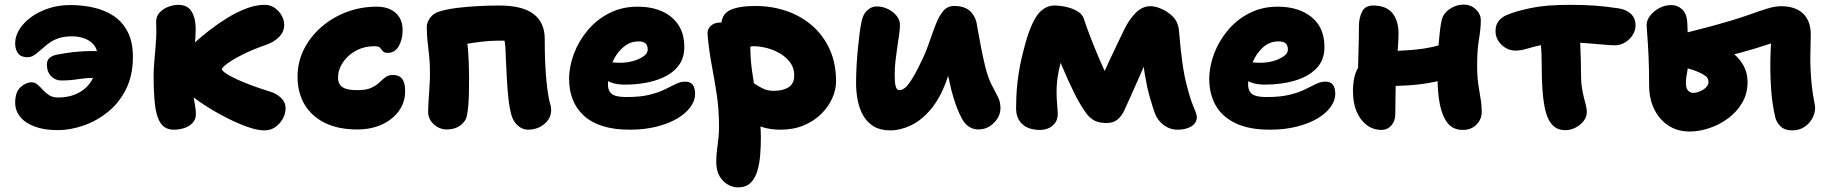

<svg xmlns="http://www.w3.org/2000/svg" viewBox="-20 -554 7949 835"><path d="M231 12Q174 12 132.5 -3Q91 -18 68.5 -45Q46 -72 46 -108Q46 -153 69 -174.5Q92 -196 117 -196Q132 -196 143.5 -186Q155 -176 166.5 -163Q178 -150 193.5 -140Q209 -130 233 -130Q272 -130 303.5 -142Q335 -154 357.5 -176.5Q380 -199 392 -233Q404 -267 404 -310Q404 -340 388 -359Q372 -378 347 -387Q322 -396 294 -396Q259 -396 234 -387.5Q209 -379 187 -362Q160 -340 140 -322.5Q120 -305 100 -305Q72 -305 59 -321.5Q46 -338 46 -365Q46 -407 78.5 -445.5Q111 -484 166 -508Q221 -532 286 -532Q339 -532 387.5 -521Q436 -510 474.5 -484.5Q513 -459 535.5 -415Q558 -371 558 -306Q558 -225 527.5 -165Q497 -105 448 -66Q399 -27 341.5 -7.5Q284 12 231 12ZM246 -204Q221 -204 202.5 -222.5Q184 -241 184 -274Q184 -292 195.5 -302Q207 -312 226 -316Q266 -324 304 -328Q342 -332 381 -332Q406 -332 431 -330.5Q456 -329 481 -327L477 -209Q452 -209 429 -212Q406 -215 382 -215Q352 -215 318 -209.5Q284 -204 246 -204Z M1129 13Q1098 13 1052.5 -3.5Q1007 -20 958 -45.5Q909 -71 866.5 -99Q824 -127 800 -149Q778 -169 764.5 -193.5Q751 -218 751 -245Q751 -267 760.5 -289.5Q770 -312 792 -335Q804 -348 830.5 -372Q857 -396 892.5 -423.5Q928 -451 968.5 -476Q1009 -501 1051 -517Q1093 -533 1131 -533Q1156 -533 1175 -519.5Q1194 -506 1205 -486Q1216 -466 1216 -446Q1216 -415 1193 -392.5Q1170 -370 1137 -359Q1079 -339 1035.5 -317Q992 -295 968.5 -277.5Q945 -260 945 -253Q945 -247 961.5 -235.5Q978 -224 1007 -210.5Q1036 -197 1073.5 -183Q1111 -169 1153 -156Q1171 -151 1187 -140.5Q1203 -130 1212.5 -116Q1222 -102 1222 -83Q1222 -60 1210 -38Q1198 -16 1177.5 -1.5Q1157 13 1129 13ZM736 10Q698 10 679 -18Q660 -46 654 -98.5Q648 -151 648 -225Q648 -250 651 -285Q654 -320 657 -356.5Q660 -393 660 -421Q660 -429 659.5 -439.5Q659 -450 659 -459Q659 -484 675 -500.5Q691 -517 713.5 -525Q736 -533 755 -533Q796 -533 813.5 -503.5Q831 -474 831 -430Q831 -394 827 -357Q823 -320 819 -286Q815 -252 815 -225Q815 -177 819.5 -147Q824 -117 828 -96.5Q832 -76 832 -58Q832 -35 817.5 -19.5Q803 -4 781 3Q759 10 736 10Z M1534 9Q1449 9 1391 -20.5Q1333 -50 1303.5 -101.5Q1274 -153 1274 -220Q1274 -284 1301.5 -339Q1329 -394 1377 -436Q1425 -478 1487 -501.5Q1549 -525 1619 -525Q1653 -525 1678 -513Q1703 -501 1717 -478.5Q1731 -456 1731 -424Q1731 -382 1714 -353Q1697 -324 1666 -324Q1651 -324 1645 -331.5Q1639 -339 1633 -346Q1627 -353 1609 -353Q1563 -353 1527 -333Q1491 -313 1470.5 -281.5Q1450 -250 1450 -216Q1450 -202 1456 -189.5Q1462 -177 1480 -169.5Q1498 -162 1535 -162Q1573 -162 1594.5 -172Q1616 -182 1629.5 -195Q1643 -208 1656 -218Q1669 -228 1689 -228Q1716 -228 1729 -211Q1742 -194 1742 -158Q1742 -110 1715.5 -72.5Q1689 -35 1642 -13Q1595 9 1534 9Z M2276 10Q2253 10 2233 -7Q2213 -24 2205 -51Q2196 -81 2191.5 -122.5Q2187 -164 2184.5 -207.5Q2182 -251 2180.5 -288Q2179 -325 2178 -346Q2177 -362 2174.5 -375Q2172 -388 2169 -398L2199 -377H2141Q2110 -377 2073 -372.5Q2036 -368 2001.5 -362Q1967 -356 1943 -349L1991 -452Q2011 -394 2015.5 -337Q2020 -280 2020 -215Q2020 -186 2019.5 -156.5Q2019 -127 2017 -100Q2015 -73 2011 -53Q2006 -26 1982 -8.5Q1958 9 1924 9Q1891 9 1866.5 -13.5Q1842 -36 1842 -67Q1842 -89 1844 -118.5Q1846 -148 1848 -179Q1850 -210 1850 -235Q1850 -276 1846.5 -309.5Q1843 -343 1839.5 -373.5Q1836 -404 1836 -437Q1836 -457 1851 -477Q1866 -497 1891 -504Q1923 -514 1967 -519.5Q2011 -525 2059 -527.5Q2107 -530 2151 -530Q2252 -530 2300.5 -493Q2349 -456 2349 -385Q2349 -366 2349.5 -330Q2350 -294 2352.5 -252Q2355 -210 2360 -170Q2365 -130 2373 -101Q2375 -95 2376 -88.5Q2377 -82 2377 -76Q2377 -39 2347 -14.5Q2317 10 2276 10Z M2719 10Q2650 10 2600 -6Q2550 -22 2518 -52Q2486 -82 2470.5 -122Q2455 -162 2455 -210Q2455 -265 2476 -320.5Q2497 -376 2536 -422.5Q2575 -469 2630 -497Q2685 -525 2753 -525Q2813 -525 2858.5 -505Q2904 -485 2930 -446Q2956 -407 2956 -349Q2956 -306 2935.5 -275Q2915 -244 2879 -224.5Q2843 -205 2796.5 -195.5Q2750 -186 2697 -186Q2645 -186 2614.5 -207Q2584 -228 2584 -256Q2584 -271 2591 -278.5Q2598 -286 2614 -286Q2625 -286 2639.5 -283.5Q2654 -281 2678 -281Q2706 -281 2733 -288.5Q2760 -296 2778.5 -309Q2797 -322 2797 -338Q2797 -356 2787.5 -365Q2778 -374 2756 -374Q2727 -374 2703 -358Q2679 -342 2661 -315.5Q2643 -289 2633.5 -255.5Q2624 -222 2624 -187Q2624 -168 2631.5 -155.5Q2639 -143 2657 -137.5Q2675 -132 2706 -132Q2765 -132 2805 -142Q2845 -152 2872 -165.5Q2899 -179 2919.5 -189Q2940 -199 2960 -199Q2982 -199 2992.5 -185.5Q3003 -172 3003 -145Q3003 -117 2983 -89Q2963 -61 2926 -39Q2889 -17 2836.5 -3.5Q2784 10 2719 10Z M3374 10Q3313 10 3264 -13.5Q3215 -37 3186.5 -76Q3158 -115 3158 -161Q3158 -180 3173 -196Q3188 -212 3206 -212Q3223 -212 3238 -204Q3253 -196 3268.5 -185.5Q3284 -175 3302.5 -167Q3321 -159 3345 -159Q3385 -159 3409.5 -174.5Q3434 -190 3434 -227Q3434 -258 3417 -281.5Q3400 -305 3373 -321Q3346 -337 3315.5 -345Q3285 -353 3258 -353Q3248 -353 3239 -350.5Q3230 -348 3210 -348Q3188 -348 3166 -360Q3144 -372 3130 -392.5Q3116 -413 3116 -437Q3116 -491 3154 -509.5Q3192 -528 3265 -528Q3336 -528 3399.5 -506.5Q3463 -485 3511.5 -443Q3560 -401 3588 -340Q3616 -279 3616 -200Q3616 -164 3599.5 -127Q3583 -90 3552 -59Q3521 -28 3476 -9Q3431 10 3374 10ZM3189 261Q3168 261 3146 249Q3124 237 3109.5 212.5Q3095 188 3095 151Q3095 127 3097 109.5Q3099 92 3101 75.5Q3103 59 3105 41Q3107 23 3107 -2Q3107 -78 3097 -143.5Q3087 -209 3075 -272.5Q3063 -336 3057 -406Q3056 -428 3071.5 -442Q3087 -456 3112 -456Q3145 -456 3175 -442.5Q3205 -429 3224 -407Q3243 -385 3243 -358Q3243 -301 3250 -250Q3257 -199 3266 -151Q3275 -103 3282 -54.5Q3289 -6 3289 46Q3289 83 3286 120.5Q3283 158 3273.5 190Q3264 222 3244 241.5Q3224 261 3189 261Z M3851 13Q3809 13 3780.5 -4Q3752 -21 3735 -50Q3718 -79 3710.5 -116Q3703 -153 3703 -193Q3703 -227 3705 -264.5Q3707 -302 3710.5 -338.5Q3714 -375 3718 -406Q3722 -437 3726 -456Q3732 -491 3751 -508.5Q3770 -526 3792 -526Q3819 -526 3842 -514.5Q3865 -503 3879.5 -485Q3894 -467 3894 -446Q3894 -430 3890.5 -405Q3887 -380 3882.5 -350.5Q3878 -321 3874.5 -290Q3871 -259 3871 -229Q3871 -214 3872 -198.5Q3873 -183 3877.5 -172.5Q3882 -162 3892 -162Q3913 -162 3936 -195Q3959 -228 3981 -275Q4004 -320 4019.5 -365Q4035 -410 4049 -446.5Q4063 -483 4081.5 -505.5Q4100 -528 4130 -528Q4177 -528 4201 -503.5Q4225 -479 4229 -443Q4234 -417 4241 -378Q4248 -339 4256 -302.5Q4264 -266 4269 -248Q4281 -206 4295.5 -179.5Q4310 -153 4320.5 -131.5Q4331 -110 4331 -84Q4331 -60 4318 -39Q4305 -18 4283.5 -4.5Q4262 9 4236 9Q4190 9 4164.5 -36Q4139 -81 4118 -160Q4109 -198 4101 -235Q4093 -272 4086.5 -307Q4080 -342 4075 -373L4157 -389Q4152 -369 4135 -316.5Q4118 -264 4095 -200Q4068 -126 4028 -78.5Q3988 -31 3942 -9Q3896 13 3851 13Z M4504 11Q4453 11 4426 -14Q4399 -39 4399 -83Q4399 -101 4400 -130.5Q4401 -160 4405 -196Q4409 -232 4416 -269Q4438 -373 4460.5 -429.5Q4483 -486 4509 -508Q4535 -530 4565 -530Q4589 -530 4616.5 -524Q4644 -518 4666 -505Q4688 -492 4694 -471Q4703 -443 4720 -398.5Q4737 -354 4757.5 -305.5Q4778 -257 4798.5 -216Q4819 -175 4835 -154L4740 -143Q4763 -198 4784.5 -246Q4806 -294 4827.5 -338.5Q4849 -383 4869 -425Q4892 -472 4920.5 -499.5Q4949 -527 4983 -527Q5003 -527 5025 -518Q5047 -509 5060 -499Q5083 -483 5094.5 -464Q5106 -445 5108 -413Q5114 -341 5122 -282.5Q5130 -224 5142 -180Q5156 -124 5170.5 -90Q5185 -56 5185 -45Q5185 -20 5162 -5Q5139 10 5101 10Q5068 10 5040.5 -10.5Q5013 -31 5001 -65Q4991 -95 4980 -133Q4969 -171 4960 -223.5Q4951 -276 4945 -348L4996 -361Q4981 -326 4964.5 -287.5Q4948 -249 4931 -211Q4914 -173 4898.5 -138Q4883 -103 4870 -75Q4858 -49 4840 -34Q4822 -19 4792 -19Q4760 -19 4740 -29.5Q4720 -40 4705 -60Q4690 -80 4674 -108Q4666 -121 4653 -147Q4640 -173 4625.5 -205Q4611 -237 4597.5 -269Q4584 -301 4575.5 -327.5Q4567 -354 4566 -368L4627 -369Q4616 -354 4604 -319Q4592 -284 4583.5 -241Q4575 -198 4575 -157Q4575 -125 4577.5 -98.5Q4580 -72 4580 -57Q4580 -27 4558 -8Q4536 11 4504 11Z M5503 10Q5411 10 5352.5 -18.5Q5294 -47 5266.5 -96.5Q5239 -146 5239 -210Q5239 -265 5260 -320.5Q5281 -376 5320 -422.5Q5359 -469 5414 -497Q5469 -525 5537 -525Q5627 -525 5683.5 -480Q5740 -435 5740 -349Q5740 -292 5704.5 -256Q5669 -220 5610 -203Q5551 -186 5481 -186Q5429 -186 5398.5 -207Q5368 -228 5368 -256Q5368 -271 5375 -278.5Q5382 -286 5398 -286Q5409 -286 5423.5 -283.5Q5438 -281 5462 -281Q5490 -281 5517 -288.5Q5544 -296 5562.5 -309Q5581 -322 5581 -338Q5581 -356 5571.5 -365Q5562 -374 5540 -374Q5501 -374 5471.5 -347Q5442 -320 5425 -277Q5408 -234 5408 -187Q5408 -168 5415.5 -155.5Q5423 -143 5441 -137.5Q5459 -132 5490 -132Q5549 -132 5589 -142Q5629 -152 5656 -165.5Q5683 -179 5703.5 -189Q5724 -199 5744 -199Q5766 -199 5776.5 -185.5Q5787 -172 5787 -145Q5787 -117 5767 -89Q5747 -61 5710 -39Q5673 -17 5620.5 -3.5Q5568 10 5503 10Z M5988 11Q5952 11 5924 -10Q5896 -31 5880 -68.5Q5864 -106 5864 -157Q5864 -222 5886.5 -260Q5909 -298 5929 -313Q5940 -322 5953.5 -326.5Q5967 -331 5981 -331Q6054 -331 6133 -338Q6212 -345 6276 -370L6328 -233Q6278 -210 6219.5 -198Q6161 -186 6100 -182.5Q6039 -179 5981 -179L5886 -212Q5886 -271 5888 -330Q5890 -389 5890 -441Q5890 -476 5903.5 -503Q5917 -530 5951 -530Q6008 -530 6035 -497.5Q6062 -465 6062 -409Q6062 -385 6060 -356Q6058 -327 6056 -297Q6054 -267 6052 -240.5Q6050 -214 6050 -196Q6050 -168 6049 -137Q6048 -106 6048 -57Q6048 -28 6031 -8.5Q6014 11 5988 11ZM6341 11Q6299 11 6275.5 -19Q6252 -49 6242 -99.5Q6232 -150 6232 -211Q6232 -307 6237 -368Q6242 -429 6249 -463Q6255 -494 6283.5 -514Q6312 -534 6346 -534Q6376 -534 6398 -513.5Q6420 -493 6420 -466Q6420 -430 6412 -383.5Q6404 -337 6404 -268Q6404 -222 6409 -187.5Q6414 -153 6419 -125Q6424 -97 6424 -67Q6424 -36 6401.5 -12.5Q6379 11 6341 11Z M6570 -334Q6537 -334 6510.5 -359Q6484 -384 6484 -419Q6484 -445 6497.5 -462.5Q6511 -480 6536 -490Q6571 -505 6637 -519Q6703 -533 6807 -533Q6868 -533 6916 -529.5Q6964 -526 7017 -518Q7052 -513 7072.5 -494Q7093 -475 7093 -443Q7093 -422 7080.5 -402Q7068 -382 7047.5 -369.5Q7027 -357 7002 -357Q6986 -357 6953.5 -360Q6921 -363 6882.5 -366Q6844 -369 6807 -369Q6739 -369 6695.5 -360.5Q6652 -352 6623.5 -343Q6595 -334 6570 -334ZM6789 12Q6764 12 6747.5 2.5Q6731 -7 6717 -30Q6704 -54 6697 -91.5Q6690 -129 6687.5 -172Q6685 -215 6685 -256Q6685 -323 6680.5 -368.5Q6676 -414 6676 -442L6848 -451Q6848 -447 6849.5 -422.5Q6851 -398 6852.5 -362.5Q6854 -327 6855 -289.5Q6856 -252 6856 -222Q6856 -193 6860 -170Q6864 -147 6868.5 -129Q6873 -111 6877 -96Q6881 -81 6881 -67Q6881 -45 6866.5 -27Q6852 -9 6831 1.5Q6810 12 6789 12Z M7328 18Q7276 18 7236.5 -7.5Q7197 -33 7174.5 -78.5Q7152 -124 7152 -183Q7152 -252 7149.5 -308Q7147 -364 7144 -400.5Q7141 -437 7141 -445Q7141 -466 7156.5 -486Q7172 -506 7196.5 -519Q7221 -532 7249 -532Q7275 -532 7295.5 -513.5Q7316 -495 7318 -454Q7320 -423 7320 -370.5Q7320 -318 7320 -257Q7320 -254 7318 -244Q7316 -234 7314 -220.5Q7312 -207 7312 -193Q7312 -171 7321 -160.5Q7330 -150 7344 -150Q7353 -150 7364 -153.5Q7375 -157 7385.5 -163Q7396 -169 7403 -178Q7410 -187 7410 -197Q7410 -214 7398 -223Q7386 -232 7368 -240Q7358 -245 7335 -252Q7312 -259 7291 -265.5Q7270 -272 7264 -273L7267 -399Q7301 -409 7341.5 -419Q7382 -429 7424.5 -440.5Q7467 -452 7507 -464Q7554 -478 7594 -492.5Q7634 -507 7667 -517Q7700 -527 7725 -527Q7788 -527 7821.5 -495Q7855 -463 7855 -404Q7855 -385 7854 -359Q7853 -333 7853 -301Q7853 -275 7854.5 -244Q7856 -213 7859.5 -180.5Q7863 -148 7869 -117Q7871 -105 7872.5 -98Q7874 -91 7874 -86Q7874 -62 7861.5 -39Q7849 -16 7826.5 -1.5Q7804 13 7775 13Q7741 13 7723 -5Q7705 -23 7700 -46Q7687 -105 7683 -160Q7679 -215 7679 -261Q7679 -283 7679.5 -304.5Q7680 -326 7681 -345.5Q7682 -365 7682.5 -380Q7683 -395 7683 -404L7721 -380Q7708 -374 7675.5 -363Q7643 -352 7597.5 -338.5Q7552 -325 7500 -312Q7448 -299 7396.5 -288.5Q7345 -278 7301 -272L7303 -381Q7314 -383 7328.5 -384Q7343 -385 7365 -385Q7377 -385 7402.5 -378.5Q7428 -372 7458 -358.5Q7488 -345 7516 -323Q7544 -301 7562 -269.5Q7580 -238 7580 -197Q7580 -147 7557 -107.5Q7534 -68 7496.5 -40Q7459 -12 7414.5 3Q7370 18 7328 18Z"/></svg>

Font: Shantell Sans ExtraBold
Style: Regular
Weight: 800
Designer: Stephen Nixon, Anya Danilova, Shantell Martin
Foundry: Arrow Type
Version: Version 1.011;[c5ecc13dd]